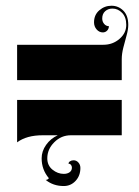

<svg xmlns="http://www.w3.org/2000/svg" viewBox="-20 -555 479 663"><path d="M39.1 -63.5V-210H400.4V-87.9H224.6Q191.4 -87.9 167.4 -63.8Q143.3 -39.8 143.3 -8.3Q143.3 16.4 161.3 30.9Q179.2 45.4 200.2 45.4Q212.4 45.4 220.3 39.8Q228.3 34.2 228.3 23.9Q228.3 18.1 225 14.2Q221.7 10.3 216.6 10.3Q216.6 5.4 221.7 2Q226.8 -1.5 234.1 -1.5Q243.9 -1.5 250.7 6.2Q257.6 13.9 257.6 24.9Q257.6 51.8 241 69.6Q224.4 87.4 200 87.4Q163.8 87.4 137.7 66.2Q145 66.2 148.7 60.3Q123.8 30.8 123.8 -8.3Q123.8 -33 139.2 -54.7Q154.5 -76.4 179.4 -87.9H127Q72 -87.9 39.1 -63.5ZM39.1 -278.3V-400.4H336.9Q369.1 -400.4 392.6 -420.7Q416 -440.9 416 -469Q416 -495.8 401.6 -510.6Q387.2 -525.4 368.4 -525.4Q353.5 -525.4 343.3 -516.4Q333 -507.3 333 -491.2Q333 -480.2 339.7 -472.4Q346.4 -464.6 356 -464.6Q356 -455.6 349.9 -449.3Q343.8 -443.1 335.2 -443.1Q322.5 -443.1 313.6 -453.4Q304.7 -463.6 304.7 -478Q304.7 -503.7 322.9 -519.4Q341.1 -535.2 365 -535.2Q388.9 -535.2 405.9 -518.2Q422.9 -501.2 422.9 -469Q422.9 -453.4 417.2 -433.1Q411.6 -412.8 406 -391.1Q400.4 -369.4 400.4 -350.6V-278.3Z"/></svg>

Font: Agreloy
Style: Medium
Weight: 400
Designer: gluk
Foundry: gluk
Version: Version 0.27